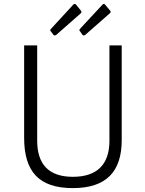

<svg xmlns="http://www.w3.org/2000/svg" viewBox="-20 -956 747 986"><path d="M370 -933C367 -936 362 -937 358 -934L241 -807C238 -804 236 -799 241 -795L254 -778C258 -772 262 -773 269 -777L393 -886C400 -892 400 -896 395 -902ZM519 -933C517 -936 512 -937 508 -934L390 -807C388 -804 386 -799 391 -795L403 -778C407 -772 411 -773 418 -777L542 -886C550 -892 550 -896 545 -902ZM605 -236V-723H542V-233C542 -109 476 -48 354 -48C232 -48 171 -111 171 -233V-723H104V-248C104 -76 179 10 354 10C526 10 605 -75 605 -236Z"/></svg>

Font: United Sans ExtraLight
Style: Regular
Weight: 200
Designer: Pablo Impallari, Rodrigo Fuenzalida (Modified by Dan O. Williams)
Version: Version 1.000;PS 001.000;hotconv 1.0.88;makeotf.lib2.5.64775